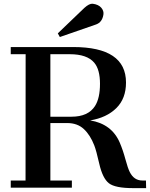

<svg xmlns="http://www.w3.org/2000/svg" viewBox="-20 -997 796 1020"><path d="M368.7 -747.1Q649.4 -747.1 649.4 -558.6Q649.4 -473.1 597.7 -422.4Q545.9 -371.6 459 -357.4Q573.7 -338.4 616.2 -239.3Q633.3 -199.2 646.2 -151.1Q659.2 -103 669.4 -83Q691.9 -38.1 735.8 -38.1H755.4L756.3 2.4H687.5Q591.8 2.4 558.6 -23.4Q524.9 -49.8 507.3 -127.4Q491.2 -198.2 481 -224.1Q459.5 -279.8 425.3 -311.5Q391.1 -343.3 336.9 -343.3H247.6V-38.1H361.8V0H37.1V-38.1H115.7L116.2 -709H37.1V-747.1ZM359.9 -377Q448.7 -377 484.9 -434.1Q511.2 -475.6 511.2 -551.8Q511.2 -627.9 480.5 -664.1Q442.4 -709 351.1 -709H247.6V-377ZM287.1 -819.8 428.2 -955.1Q454.6 -979 472.7 -977.1Q503.4 -973.1 518.1 -955.8Q532.7 -938.5 529.3 -918.9Q522.9 -878.9 490.7 -867.2L297.9 -800.3Z"/></svg>

Font: Cantata One
Style: Regular
Weight: 400
Designer: Joana Maria Correia da Silva
Foundry: Joana Maria Correia da Silva
Version: Version 1.002